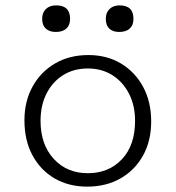

<svg xmlns="http://www.w3.org/2000/svg" viewBox="-20 -680 654 715"><path d="M305 15Q236 15 183.5 -15.5Q131 -46 101 -101.5Q71 -157 71 -232Q71 -303 101.5 -358Q132 -413 185.5 -444Q239 -475 309 -475Q378 -475 430.5 -443.5Q483 -412 513 -356.5Q543 -301 543 -228Q543 -155 512.5 -100.5Q482 -46 428.5 -15.5Q375 15 305 15ZM307 -35Q385 -35 434 -87Q483 -139 483 -230Q483 -287 460.5 -331Q438 -375 398.5 -400Q359 -425 307 -425Q255 -425 215.5 -400.5Q176 -376 153.5 -332Q131 -288 131 -230Q131 -142 180 -88.5Q229 -35 307 -35ZM188 -561Q164 -561 150.5 -573.5Q137 -586 137 -610Q137 -633 151 -646.5Q165 -660 189 -660Q241 -660 241 -610Q241 -586 227 -573.5Q213 -561 188 -561ZM424 -561Q400 -561 387 -573.5Q374 -586 374 -610Q374 -633 388 -646.5Q402 -660 425 -660Q477 -660 477 -610Q477 -586 463 -573.5Q449 -561 424 -561Z"/></svg>

Font: Intel One Mono Light
Style: Regular
Weight: 300
Monospace: yes
Designer: Fred Shallcrass
Foundry: Frere-Jones Type LLC
Version: Version 1.004